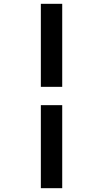

<svg xmlns="http://www.w3.org/2000/svg" viewBox="-20 -843 540 1006"><path d="M194 -388V-823H306V-388ZM194 143V-292H306V143Z"/></svg>

Font: Iosevka Julsh Curly
Style: Bold
Weight: 700
Designer: Belleve Invis
Foundry: Belleve Invis
Version: Version 15.0.2; ttfautohint (v1.8.4)